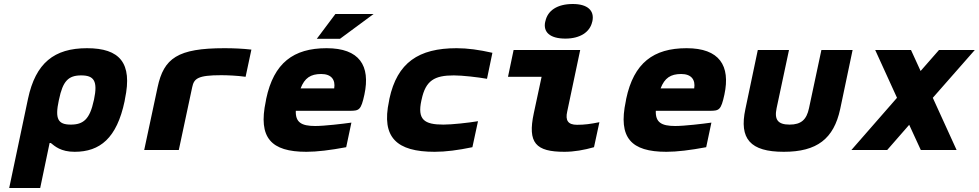

<svg xmlns="http://www.w3.org/2000/svg" viewBox="-20 -750 4894 960"><path d="M603 -244 605 -256C643 -435 579 -509 415 -509C251 -509 158 -435 120 -256L26 190H181L228 -35H234C254 -19 284 9 353 9C480 9 564 -59 603 -244ZM274 -248 275 -252C294 -345 322 -373 386 -373C449 -373 470 -346 450 -252L449 -248C429 -154 397 -127 334 -127C270 -127 254 -155 274 -248Z M1086 -374C1115 -374 1167 -372 1208 -366L1237 -502C1193 -507 1148 -509 1102 -509C868 -509 799 -459 768 -314L701 0H874L941 -314C950 -357 968 -374 1086 -374Z M1802 -277C1833 -422 1777 -509 1613 -509C1447 -509 1349 -435 1311 -256L1309 -244C1270 -61 1335 9 1512 9C1565 9 1631 1 1711 -14L1737 -137C1695 -131 1602 -120 1556 -120C1486 -120 1457 -139 1459 -196H1728C1776 -196 1785 -199 1802 -277ZM1483 -308C1503 -360 1533 -380 1586 -380C1637 -380 1658 -351 1651 -308ZM1564 -556H1680L1848 -680H1657Z M1927 -256 1925 -244C1886 -63 1963 9 2153 9C2209 9 2270 1 2342 -14L2370 -144C2322 -136 2240 -127 2197 -127C2101 -127 2066 -152 2087 -248L2088 -252C2108 -348 2153 -373 2249 -373C2292 -373 2370 -364 2415 -356L2442 -486C2376 -501 2318 -509 2263 -509C2073 -509 1966 -437 1927 -256Z M2865 -126C2820 -126 2806 -148 2816 -192L2881 -500H2548L2520 -366H2688L2649 -184C2617 -35 2659 9 2802 9C2851 9 2901 0 2950 -14L2977 -139C2932 -130 2903 -126 2865 -126ZM2706 -641C2695 -590 2729 -557 2807 -557C2881 -557 2930 -590 2941 -641L2942 -644C2953 -697 2918 -730 2844 -730C2766 -730 2718 -697 2707 -644Z M3602 -277C3633 -422 3577 -509 3413 -509C3247 -509 3149 -435 3111 -256L3109 -244C3070 -61 3135 9 3312 9C3365 9 3431 1 3511 -14L3537 -137C3495 -131 3402 -120 3356 -120C3286 -120 3257 -139 3259 -196H3528C3576 -196 3585 -199 3602 -277ZM3283 -308C3303 -360 3333 -380 3386 -380C3437 -380 3458 -351 3451 -308Z M3707 -205C3675 -56 3731 9 3899 9C4065 9 4149 -56 4181 -205L4243 -500H4087L4025 -209C4013 -152 3986 -127 3928 -127C3869 -127 3851 -152 3863 -209L3925 -500H3769Z M4356 -500 4465 -261 4237 0H4416L4526 -126L4584 0H4763L4644 -261L4854 -500H4675L4583 -395L4535 -500Z"/></svg>

Font: LT Wave Mono Black
Style: Italic
Weight: 900
Designer: Daniel Lyons
Version: Version 2.5 (Glyphs App)